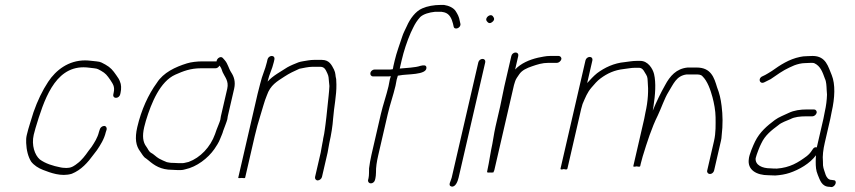

<svg xmlns="http://www.w3.org/2000/svg" viewBox="-20 -715 3467 779"><path d="M467.6 -332 469 -338C472.9 -354.8 472.1 -373 466.7 -384C464.3 -391.3 459.3 -400 451.7 -410C437.6 -430.2 429.1 -440.9 407.6 -453C396.2 -458.4 390.1 -464.8 371.6 -466C355.4 -467.3 341 -470 325.5 -470C258 -470 207.1 -431 175.4 -383C151.7 -347.1 132.1 -306.1 116 -260C106.9 -228.5 96 -199.5 88.6 -167C86.2 -157 85.5 -146.3 86.2 -135C87.2 -106.2 94.3 -78.1 106.6 -59C117.9 -44.4 135.5 -32.9 154.9 -25.5C183.2 -14.7 228.2 3.3 271.3 -10C309.7 -25.5 335.9 -55.3 360.5 -89L373.5 -106C387.1 -126.1 402.8 -150.6 409.3 -179L412.6 -189C414.4 -196.6 410.1 -204 402.6 -204C395.1 -204 386.6 -197.7 384.9 -190L381.6 -180C375.9 -155.7 362.8 -136.2 351.5 -119L338.5 -102C327 -85 309.9 -63.1 294 -52C284.1 -43.9 270.2 -34 254.9 -34C250.7 -33.3 246.4 -33.3 241.9 -34C237.2 -34 232.3 -34.5 227.2 -35.5C192.9 -42.2 164 -51.7 141.7 -68C120.9 -85.8 107.1 -126 116.8 -168C118.8 -176.7 121.2 -185.7 124 -195C157.5 -305.7 199.9 -442 319 -442C335.3 -442 347 -439.2 362.1 -438C377.3 -436.6 380.5 -432.4 389.8 -428C408.7 -417.3 414.2 -409.7 427.3 -391C437.6 -374.5 447.1 -364.3 441 -338L439.7 -332C437.8 -324.1 442.5 -318 450.4 -318C458.4 -318 465.8 -324.1 467.6 -332Z M902.3 -231C902.6 -235 903.2 -239 904.1 -243L930 -355C936.6 -384 928.8 -404.9 918.2 -421C907 -438.3 905.1 -455.8 891.7 -471L884.6 -479C876.7 -489.3 859.8 -479.4 858.6 -466H801.6C780.6 -466 756.1 -463.4 738.7 -458C691.3 -443.3 642.8 -420.7 616.5 -379C581.9 -331.7 553.2 -269.3 536.9 -199C526.3 -152.9 531.3 -123.1 549.1 -100C556.6 -90.2 561.4 -78.3 572.6 -72L582.8 -64C606.1 -44.1 632.1 -26 679 -26C688.2 -25.3 695.1 -25 699.8 -25H713.8C719.1 -25 725 -26 731.5 -28C778.3 -37.9 823.9 -73.1 850 -110.5C856.5 -119.8 868.9 -139 872.9 -151C876.6 -160.9 883.1 -173.5 885.5 -184C888.7 -193.1 900.3 -222.2 902.3 -231ZM858.4 -188C857.9 -186 856 -180.3 852.5 -171C833.6 -117.9 792.5 -75.2 745.4 -58C738.4 -56.9 727.6 -53 720.2 -53H706.2C701.6 -53 695 -53.3 686.5 -54C677.8 -54 671.9 -54.3 668.7 -55L657.2 -57C649.6 -59.7 632.2 -67.7 625.5 -71.5C612.5 -78.8 604.5 -89.4 591.2 -96C583 -101.7 579.9 -111.9 573.7 -120C559.8 -138.1 556.6 -162.9 565.1 -199.5C567 -207.8 569.3 -216.3 571.9 -225C594.4 -299.2 630 -384.6 691.1 -412C723.1 -426.3 752.8 -438 795.1 -438H854.1C860.8 -438 866.3 -441.7 870.7 -449C877.4 -440.2 879.8 -433.1 883.4 -422C891.7 -402.9 909.3 -386.9 902 -355L876.1 -243C875 -238.3 874.3 -233.7 873.9 -229C871.9 -220.6 860.7 -194.6 858.4 -188Z M1065.4 -474 1062.9 -463C1055.5 -430.9 1043.9 -411.1 1035.6 -375C1031.8 -361.7 1028.3 -348 1025.1 -334L946.6 6C946.2 8 950.7 8.3 960.4 7C969.4 8.3 974.2 8 974.6 6L1013.6 -163C1019.7 -189.3 1028.9 -223.3 1036.3 -246C1045.1 -273 1052.3 -303.8 1062.7 -328C1077.1 -370 1103.5 -384.3 1134.4 -404.5C1154.2 -417.5 1172.8 -426.2 1194.7 -436C1209.4 -438.8 1230.9 -444 1247.5 -444H1279.5C1298.1 -444 1302 -429.6 1308.3 -417C1314.1 -404.5 1313.3 -397.7 1314.7 -384L1316.5 -366C1315.8 -352.4 1314.8 -338.9 1313.3 -326C1308.8 -288.4 1305.8 -248.4 1300.8 -211.5L1298 -190.5C1296.1 -176.8 1294.7 -167.4 1291.3 -153C1290.8 -147.7 1289.7 -141.7 1288.2 -135C1285.4 -123.1 1283.8 -107.5 1281.2 -96L1258.3 3C1256.7 10.1 1261.7 17 1269.1 17C1276.5 17 1284.7 10.1 1286.3 3L1309.2 -96C1311.8 -107.2 1313.4 -122.9 1316.2 -135C1324.1 -169.5 1329.4 -203.3 1331.6 -234.5C1335 -280.2 1345.7 -328.2 1344.9 -372L1344 -394C1339.8 -409.5 1342.7 -417 1335 -433C1325.4 -451.5 1316.1 -472 1286 -472H1254C1246.6 -472 1238.8 -471.3 1230.5 -470C1219.4 -467.7 1200.6 -465.9 1190.7 -462C1177.2 -456.8 1159.7 -449.6 1146 -442C1119.2 -424.3 1087.4 -408.3 1065.7 -384C1073.1 -416.4 1083.9 -432.6 1090.9 -463L1093.4 -474C1095.3 -481.9 1090.6 -488 1082.7 -488C1074.7 -488 1067.3 -481.9 1065.4 -474Z M1493.5 -405H1557.5C1560.2 -405 1562.9 -405.3 1565.7 -406C1564 -401.3 1562.6 -396.7 1561.5 -392C1559.3 -382.7 1557.6 -373.7 1556.3 -365C1547.7 -328.1 1533.9 -289.7 1525.2 -252L1486.9 -86C1482.6 -67.4 1479.4 -47.6 1477.4 -32C1477.1 -22.6 1477.8 -3.3 1475.2 8L1473.5 15C1471.8 22.7 1477.3 29 1484.8 29C1492.3 29 1499.8 22.7 1501.5 15L1503.2 8C1504.5 2 1505.3 -5.7 1505.5 -15C1505.1 -36.2 1508.5 -58.6 1514.6 -85L1553.2 -252C1562 -290.3 1576 -329.3 1584.7 -367C1585.9 -375 1587.5 -383.3 1589.5 -392C1590.7 -397.3 1592.3 -402.7 1594.2 -408C1597 -408.7 1599.4 -409 1601.4 -409C1628.1 -415.3 1711.5 -409.6 1710.2 -440.5C1709.7 -452.3 1697.9 -450.7 1686.4 -448C1664.1 -440.3 1628.6 -439.7 1603.9 -437H1601.9L1609.3 -469C1618.4 -508.4 1631.4 -547.3 1646.4 -582L1656 -602C1664.6 -619.9 1672.5 -631.9 1685.1 -646C1698.2 -658.3 1722.9 -664.9 1744 -667H1772C1775.2 -666.3 1778.7 -665.7 1782.5 -665C1804.7 -659.1 1812.6 -638.9 1817.9 -619L1820.4 -608C1823 -590.6 1851.9 -601.7 1847.9 -619L1845.4 -630C1842.9 -646.5 1836.3 -658.2 1828.7 -670C1819.9 -683.4 1801.2 -692.1 1781.4 -695H1767.4C1741.3 -695 1713.7 -690.2 1693.2 -681C1665.9 -669.6 1643.1 -638 1630.6 -609L1621 -589C1617.1 -581 1614 -573.3 1611.7 -566C1601.9 -535.6 1589 -502.3 1581.3 -469L1575.7 -445C1575.5 -441 1574.6 -437.3 1573.2 -434C1570.4 -433.3 1567.3 -433 1564 -433H1500C1492.3 -433 1484.6 -427 1482.8 -419.5C1481.1 -412 1485.8 -405 1493.5 -405Z M1920.7 -462 1812.6 6C1809.4 19.9 1796.2 37.2 1810.9 41.5C1827.5 46.3 1837.2 20.9 1840.6 6L1948.7 -462C1950.5 -469.9 1945.8 -476 1937.9 -476C1929.9 -476 1922.5 -469.9 1920.7 -462ZM1955.2 -629C1960.3 -622.4 1966.4 -617 1977.5 -626C1988.6 -635 1984.9 -642.4 1979.8 -649C1969.6 -662.3 1945 -642.3 1955.2 -629Z M2054.7 -488 2026.3 -365C2020.2 -338.8 2015.5 -309.8 2009.3 -283L1990.6 -202C1983.5 -171.3 1979.9 -138.3 1972.9 -108C1970 -95.2 1965.2 -61.4 1962.8 -51C1961 -43.2 1958 -26 1956.2 -18C1955.5 -15.3 1959.3 -14.3 1967.5 -15C1978 -14.3 1983.5 -15.3 1984.2 -18L1984.4 -19H1981.4C1983.7 -20.3 1985.1 -22 1985.5 -24L2065.4 -370C2066.3 -374 2067.7 -378.3 2069.4 -383C2071.6 -392.4 2080.9 -405.6 2086.3 -413C2097.7 -430.2 2117.7 -438.9 2138.5 -446C2160.2 -453.4 2179.6 -460 2205.2 -460H2240.2C2247 -460 2255.9 -467.5 2257.5 -474.5C2259.2 -481.5 2253.5 -488 2246.7 -488H2211.7C2193.8 -488 2178.5 -483.7 2163 -481C2127 -472.5 2093.6 -458 2070 -433L2082.7 -488C2084.5 -495.9 2079.8 -502 2071.9 -502C2063.9 -502 2056.5 -495.9 2054.7 -488Z M2372.7 -484C2364.8 -484 2357.3 -477.9 2355.5 -470L2254.2 -31C2253.2 -27 2257.7 -26.3 2267.7 -29C2276.4 -26.3 2281.2 -27 2282.2 -31L2338 -273C2339.7 -280.3 2341.6 -287 2343.6 -293C2355.3 -320.1 2362.6 -339.8 2380.1 -360C2391.8 -373.4 2402.7 -386.9 2416.7 -397C2443.8 -417.1 2472.7 -430.8 2511.4 -435C2527.2 -436.5 2539.9 -440 2557.6 -440H2571.6C2584.2 -440 2590.5 -431.9 2596.2 -421C2605.9 -405.3 2607.1 -404 2607.9 -385C2611.5 -349.3 2609.5 -305.2 2598.6 -258C2597.7 -251.3 2596.1 -243 2593.8 -233L2549.5 -41C2548.8 -38.3 2553.4 -38 2563.2 -40C2572.1 -38 2576.8 -38.3 2577.5 -41L2580 -52C2582.3 -62 2584.8 -71.3 2587.5 -80C2605.6 -139 2623.9 -196.5 2649 -247C2663 -276.1 2676.4 -316.7 2691.7 -341C2712.5 -374 2723.7 -407.8 2766.3 -413H2800.3C2814.2 -413 2823.2 -412.8 2829.7 -406C2850.6 -386.2 2862.8 -350 2870.9 -320C2876.8 -297.9 2883.2 -265.5 2883.3 -239.5C2883.4 -210 2884.9 -177.2 2877 -143L2849.3 -23C2847.5 -15.3 2853.1 -9 2860.6 -9C2868.1 -9 2875.5 -15.3 2877.3 -23L2905.2 -144C2906.8 -150.7 2907.7 -157.3 2907.9 -164C2913.3 -209.4 2912.4 -248.4 2907.8 -285C2903.9 -315.7 2899.3 -335.2 2889.3 -361C2877.6 -399.7 2865.1 -441 2806.8 -441H2769.8C2724.1 -436.5 2698.2 -406.7 2678.2 -369C2660.8 -338.3 2644.1 -303.9 2628.4 -266C2629.6 -271.3 2630.6 -277 2631.3 -283C2638.6 -330.3 2642.2 -378.8 2633.7 -414.5C2628.5 -436.2 2609.1 -468 2578 -468H2564C2545.2 -468 2532.4 -464.9 2514.9 -463C2471.1 -459.1 2433.3 -440.9 2402.5 -418C2387.1 -405.5 2376.1 -392.8 2362.3 -378L2383.5 -470C2385.3 -477.9 2380.7 -484 2372.7 -484Z M3282.6 -271H3255.6C3226.7 -271 3201.4 -267.2 3180.3 -257C3162.7 -248.3 3139.6 -240.1 3123.6 -228C3092.1 -204.3 3062.7 -179.5 3043.6 -141C3036.5 -126.8 3019 -86.4 3018.2 -70C3011.6 -25.6 3049.4 -4 3097.9 -4C3106.4 -3.3 3115.7 -3 3125.7 -3C3145.7 -4.3 3166 -7.6 3183.6 -13.5C3222.3 -26.4 3266.3 -51.7 3290.6 -85L3289.9 -73C3289.3 -54.7 3289.2 -34.5 3293.4 -19L3298.2 -5C3306.8 14.9 3313.5 43 3346.1 43L3352.8 44C3369.4 44 3379.5 16 3361.3 16L3354.5 15C3340.4 15 3334.1 4.1 3330.2 -5C3326.6 -18.3 3320.7 -29 3319.2 -44L3318.9 -60C3316.6 -81.9 3320.1 -108.9 3326.4 -136L3348.8 -233C3350.9 -242.3 3352.8 -251.7 3354.3 -261C3367.5 -318.3 3369.6 -373.1 3354.7 -410C3340 -443.7 3332.1 -488 3276.7 -488C3268 -488 3259.6 -487.7 3251.4 -487C3243.4 -487 3234.9 -486 3225.7 -484C3181.3 -474.9 3145.5 -451.2 3111.6 -427L3095.3 -417C3089 -412.8 3080.3 -408.5 3072.5 -405C3054.3 -396.8 3061.8 -371.8 3081 -381C3089.7 -385.4 3098.1 -389.2 3107 -394C3129.6 -409.8 3157.6 -429.7 3182.8 -441L3202.9 -450C3216.2 -454.9 3231.7 -459 3247 -459C3254.5 -459.7 3262.2 -460 3270.2 -460C3276.2 -460 3280.5 -459.7 3283 -459C3309.7 -447.2 3317.5 -421.3 3327.2 -395C3332.6 -384.5 3333.4 -365.3 3334 -351L3335.4 -331C3334.7 -309.4 3332.1 -286.5 3326.3 -261C3324.8 -251.7 3322.9 -242.3 3320.8 -233L3294 -117C3287.1 -119 3281.5 -116.3 3277.2 -109L3269.6 -98C3265.7 -92.7 3260.5 -87.3 3253.9 -82C3218.4 -55.5 3185.4 -35 3132.2 -31C3122.2 -31 3113.2 -31.3 3105.4 -32C3073.3 -32 3043.4 -44.7 3045.9 -73C3049.3 -87.8 3062.5 -121.6 3068.7 -133C3084.2 -166.7 3111 -187 3137.8 -207C3150.6 -218.5 3172.6 -225.3 3187.6 -232C3203.4 -240.6 3227 -243 3249.1 -243H3276.1C3283.2 -243 3291.6 -249.6 3293.3 -257C3295 -264.4 3289.7 -271 3282.6 -271Z"/></svg>

Font: HoneyBee
Style: XLitIt
Weight: 200
Foundry: Cannot Into Space Fonts
Version: Version 0.89